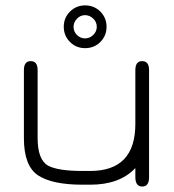

<svg xmlns="http://www.w3.org/2000/svg" viewBox="-20 -683 644 710"><path d="M294.4 -627Q277.3 -627 264.6 -613.8Q252 -600.6 252 -583.5Q252 -566.4 264.6 -553.7Q277.3 -541 294.4 -541Q311.5 -541 324.7 -553.7Q337.9 -566.4 337.9 -584Q337.9 -601.6 324.7 -614.3Q311.5 -627 294.4 -627ZM238.8 -640.1Q261.7 -663.1 294.9 -663.1Q328.1 -663.1 351.1 -640.1Q374 -617.2 374 -584Q374 -550.8 351.1 -527.8Q328.1 -504.9 294.9 -504.9Q261.7 -504.9 238.8 -527.8Q215.8 -550.8 215.8 -584Q215.8 -617.2 238.8 -640.1ZM313.5 -50.8Q480.5 -50.8 480.5 -224.6V-423.8Q480.5 -457 505.9 -457Q531.2 -457 531.2 -423.8V-27.3Q531.2 6.8 505.9 6.8Q480.5 6.8 480.5 -28.3V-61.5Q422.9 0 313.5 0H285.2Q172.9 0 120.6 -34.7Q68.4 -69.3 68.4 -171.9V-423.8Q68.4 -457 93.8 -457Q119.1 -457 119.1 -423.8V-172.9Q119.1 -91.8 158.2 -70.3Q194.3 -50.8 285.2 -50.8Z"/></svg>

Font: Jura
Style: Book
Weight: 400
Version: Version 2.5